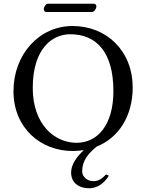

<svg xmlns="http://www.w3.org/2000/svg" viewBox="-20 -797 781 1026"><path d="M562 142 547 135C525 157 509 171 479 171C443 171 419 145 419 119C419 63 450 24 497 -14C615 -61 689 -178 689 -329C689 -527 548 -658 368 -658C189 -658 52 -506 52 -310C52 -113 197 10 369 10C389 10 409 8 428 5C390 40 360 82 360 125C360 180 402 209 456 209C497 209 533 187 562 142ZM355 -614C496 -614 586 -518 586 -310C586 -131 503 -34 389 -34C269 -34 155 -135 155 -327C155 -537 259 -614 355 -614ZM471 -733C484 -733 495 -751 495 -763C495 -769 491 -777 481 -777H236C225 -777 214 -760 214 -748C214 -741 218 -733 227 -733Z"/></svg>

Font: Libertinus Sans
Style: Regular
Weight: 400
Designer: Philipp H. Poll, Khaled Hosny
Foundry: Caleb Maclennan
Version: Version 7.050;RELEASE